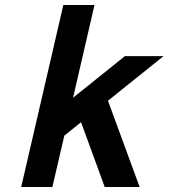

<svg xmlns="http://www.w3.org/2000/svg" viewBox="-20 -750 676 770"><path d="M65 0 234 -730H359L273 -358L481 -525H636L413 -346L540 0H400L305 -260L238 -206L190 0Z"/></svg>

Font: Miedinger
Style: Bold-Italic
Weight: 700
Italic angle: -13°
Version: Version 001.000